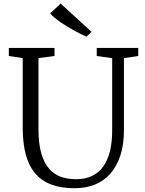

<svg xmlns="http://www.w3.org/2000/svg" viewBox="-20 -1000 778 1028"><path d="M442.9 -803.7Q431.2 -808.6 414.8 -816.7Q398.4 -824.7 379.6 -835Q360.8 -845.2 341.1 -857.2Q321.3 -869.1 303.7 -881.3Q286.1 -893.6 271.5 -905.8Q256.8 -918 248.5 -928.7L304.7 -980.5H305.2L470.2 -829.6L443.4 -803.7ZM101.6 -689 27.3 -700.2V-743.2H272V-700.2L186 -689V-309.1Q186 -231.4 200.9 -179.7Q215.8 -127.9 242.7 -96.9Q269.5 -65.9 306.4 -53.2Q343.3 -40.5 387.2 -40.5Q482.9 -40.5 531.7 -107.2Q580.6 -173.8 580.6 -301.3V-688.5L498 -700.2V-743.2H720.2V-700.2L643.6 -689V-305.2Q643.6 -223.6 623.5 -164.8Q603.5 -106 568.4 -67.4Q533.2 -28.8 484.9 -10.5Q436.5 7.8 379.4 7.8Q306.6 7.8 254.4 -12Q202.1 -31.7 168 -72.3Q133.8 -112.8 117.7 -173.8Q101.6 -234.9 101.6 -317.9Z"/></svg>

Font: MerriweatherLight
Style: Regular
Weight: 300
Designer: Eben Sorkin ( sorkintype@gmail.com )
Foundry: Eben Sorkin
Version: Version 1.055; ttfautohint (v1.4.1)